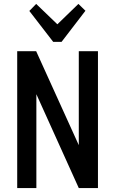

<svg xmlns="http://www.w3.org/2000/svg" viewBox="-20 -962 589 982"><path d="M481 -700V0H383L134 -551H166V0H68V-700H165L415 -149H383V-700ZM417 -907 295 -748H252L130 -906L165 -942L296 -816H251L381 -942Z"/></svg>

Font: Pathway Extreme Condensed Medium
Style: Regular
Weight: 500
Width: 3
Version: Version 1.001;gftools[0.9.26]